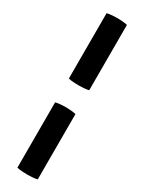

<svg xmlns="http://www.w3.org/2000/svg" viewBox="-242 -810 740 985"><g transform="rotate(30 128.5 -317.0)"><path d="M68.5 -245.5Q82.5 -249 100.2 -250.2Q118 -251.5 129.5 -251.5Q142 -251.5 158 -250.2Q174 -249 189 -245.5V141.5Q174 145 158 146Q142 147 129.5 147Q118 147 100.2 146Q82.5 145 68.5 141.5ZM68.5 -773.5Q82.5 -777 100.2 -778.2Q118 -779.5 129.5 -779.5Q142 -779.5 158 -778.2Q174 -777 189 -773.5V-386.5Q174 -383 158 -382Q142 -381 129.5 -381Q118 -381 100.2 -382Q82.5 -383 68.5 -386.5Z"/></g></svg>

Font: Signika SemiBold
Style: Regular
Weight: 600
Designer: Anna Giedry
Foundry: Anna Giedry
Version: Version 2.001